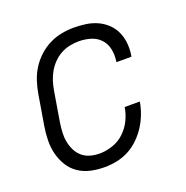

<svg xmlns="http://www.w3.org/2000/svg" viewBox="-102 -623 704 726"><g transform="rotate(-20 250.0 -260.0)"><path d="M200 8Q171 8 144 2Q117 -4 95 -19Q73 -34 59 -57Q45 -80 38.5 -106Q32 -132 32.5 -160.5Q33 -189 38 -218L58 -338Q62 -362 70 -387Q78 -412 92 -434.5Q106 -457 126 -475.5Q146 -494 169.5 -506Q193 -518 218.5 -523Q244 -528 269 -528Q294 -528 318 -524.5Q342 -521 363 -511.5Q384 -502 401 -486Q418 -470 427.5 -449Q437 -428 439.5 -404Q442 -380 438 -355Q438 -354 437.5 -352.5Q437 -351 437 -350H377Q377 -351 377 -352Q377 -353 377 -353Q381 -378 376 -402Q371 -426 355.5 -442.5Q340 -459 317 -466Q294 -473 269 -473Q251 -473 232 -469Q213 -465 196 -455.5Q179 -446 165 -431.5Q151 -417 141.5 -400Q132 -383 126.5 -365Q121 -347 118 -329L98 -209Q95 -189 94 -169.5Q93 -150 96.5 -132Q100 -114 108 -97.5Q116 -81 130 -69Q144 -57 162 -52Q180 -47 200 -47Q225 -47 252 -56Q279 -65 299.5 -84.5Q320 -104 332 -129Q344 -154 348 -180H409Q405 -156 396 -132Q387 -108 373 -86Q359 -64 339.5 -45Q320 -26 297 -14Q274 -2 249 3Q224 8 200 8Z"/></g></svg>

Font: Iosevka SS04 Light Oblique
Style: Regular
Weight: 300
Italic angle: -9°
Monospace: yes
Designer: Belleve Invis
Foundry: Belleve Invis
Version: Version 19.0.0; ttfautohint (v1.8.4)